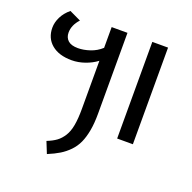

<svg xmlns="http://www.w3.org/2000/svg" viewBox="-136 -706 1053 1053"><g transform="rotate(20 390.5 -179.0)"><path d="M341.8 -442.9V-564H434.1V-91.8Q434.1 -36.1 426.3 6.6Q418.5 49.3 404.3 80.6Q390.1 111.8 366.5 136.2Q342.8 160.6 314.5 178Q286.1 195.3 246.1 211.9L219.2 145Q252.4 131.8 273.7 116.2Q294.9 100.6 311.3 74.7Q327.6 48.8 334.7 9.8Q341.8 -29.3 341.8 -85.9V-367.2Q311 -344.2 272.7 -331.1Q234.4 -317.9 196.8 -317.9Q122.6 -317.9 79.8 -353.5Q37.1 -389.2 37.1 -450.2Q37.1 -481 52.7 -512.7Q68.4 -544.4 99.1 -569.8L166 -538.1Q129.9 -499 129.9 -455.1Q129.9 -426.3 148.7 -409.2Q167.5 -392.1 207 -392.1Q239.3 -392.1 276.1 -404.3Q313 -416.5 341.8 -442.9ZM579.1 -564H670.9V0H579.1Z"/></g></svg>

Font: FiraGO
Style: Regular
Weight: 400
Designer: bBox Type
Foundry: bBox Type GmbH
Version: Version 1.001;PS 001.001;hotconv 1.0.88;makeotf.lib2.5.64775